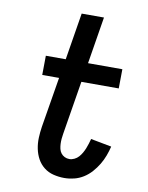

<svg xmlns="http://www.w3.org/2000/svg" viewBox="-84 -796 668 865"><g transform="rotate(10 250.0 -363.5)"><path d="M270 8Q245 8 220.5 2Q196 -4 177 -19Q158 -34 146.5 -55Q135 -76 130 -100.5Q125 -125 126 -150.5Q127 -176 131 -202L169 -432H92L93 -520H184L219 -735H321L286 -520H443L442 -432H271L231 -187Q229 -176 228 -164Q227 -152 227.5 -140.5Q228 -129 230.5 -118Q233 -107 239.5 -98.5Q246 -90 256 -85Q266 -80 278 -80Q289 -80 300.5 -85.5Q312 -91 320 -100Q328 -109 334 -119.5Q340 -130 344.5 -141Q349 -152 352.5 -163.5Q356 -175 359 -186L454 -168Q449 -147 441 -125.5Q433 -104 421 -84Q409 -64 393 -46Q377 -28 357 -15.5Q337 -3 314.5 2.5Q292 8 270 8Z"/></g></svg>

Font: Iosevka Term Curly Semibold
Style: Italic
Weight: 600
Italic angle: -9°
Designer: Belleve Invis
Foundry: Belleve Invis
Version: Version 32.3.0